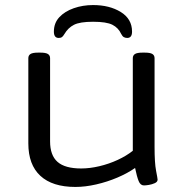

<svg xmlns="http://www.w3.org/2000/svg" viewBox="-20 -733 733 759"><path d="M278 6Q187 6 139.5 -38Q92 -82 92 -166V-503Q92 -514 100.5 -519.5Q109 -525 131 -525H139Q161 -525 169.5 -519.5Q178 -514 178 -503V-174Q178 -119 207.5 -93Q237 -67 301 -67Q335 -67 373 -76Q411 -85 445.5 -101Q480 -117 505 -137V-503Q505 -514 513.5 -519.5Q522 -525 544 -525H552Q574 -525 582.5 -519.5Q591 -514 591 -503V-152Q591 -89 597 -58Q603 -27 603 -23Q603 -14 592 -9Q581 -4 568.5 -2Q556 0 549 0Q535 0 528 -17.5Q521 -35 514 -69Q484 -48 444 -31Q404 -14 360.5 -4Q317 6 278 6ZM348 -713Q413 -713 457.5 -685.5Q502 -658 502 -608Q502 -583 483 -583Q476 -583 470 -586Q464 -589 459 -599Q448 -623 424.5 -635Q401 -647 348 -647Q296 -647 272.5 -635Q249 -623 235 -599Q229 -589 224.5 -586Q220 -583 212 -583Q193 -583 193 -608Q193 -642 214.5 -665Q236 -688 271.5 -700.5Q307 -713 348 -713Z"/></svg>

Font: Asap Expanded
Style: Regular
Weight: 400
Width: 7
Designer: Pablo Cosgaya
Foundry: Omnibus-Type
Version: Version 3.001; ttfautohint (v1.8.4.7-5d5b)